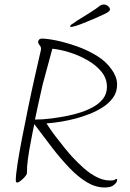

<svg xmlns="http://www.w3.org/2000/svg" viewBox="-20 -793 577 851"><path d="M56 16Q50 16 50 6Q50 -17 57.5 -66Q65 -115 77.5 -179.5Q90 -244 104.5 -314.5Q119 -385 134 -451.5Q149 -518 161 -570Q164 -583 156.5 -591.5Q149 -600 149 -607Q149 -612 153 -617Q157 -622 168 -622Q176 -622 195 -619.5Q214 -617 228 -614Q271 -605 318.5 -588.5Q366 -572 408 -546.5Q450 -521 475 -485Q486 -470 492.5 -453Q499 -436 499 -418Q499 -385 481 -360Q463 -335 434.5 -317Q406 -299 374.5 -287Q343 -275 317 -268Q253 -251 186 -246Q203 -219 225 -190Q247 -161 267.5 -136Q288 -111 300 -98Q323 -73 350.5 -48.5Q378 -24 408 -8.5Q438 7 468 7Q485 7 489 3.5Q493 0 497 0Q499 0 499 3Q499 7 498 11Q495 19 482.5 28.5Q470 38 444 38Q404 38 365.5 15Q327 -8 288.5 -48Q250 -88 211 -138.5Q172 -189 132 -243Q129 -228 122.5 -196.5Q116 -165 109.5 -126.5Q103 -88 100 -54Q100 -47 100 -39Q100 -31 99 -23Q98 -18 89.5 -8.5Q81 1 71.5 8.5Q62 16 56 16ZM135 -263Q169 -263 208 -268Q247 -273 281 -280Q305 -285 334.5 -294Q364 -303 391.5 -318Q419 -333 436.5 -355Q454 -377 454 -408Q454 -446 429 -476Q404 -506 365.5 -527.5Q327 -549 286 -561.5Q245 -574 212 -577L169 -418Q158 -369 148.5 -326.5Q139 -284 135 -263ZM293 -674Q292 -674 291 -675Q290 -676 291 -677Q292 -681 297.5 -685Q303 -689 307 -691Q317 -699 339.5 -712.5Q362 -726 384.5 -740.5Q407 -755 417 -763Q422 -768 428 -770.5Q434 -773 441 -773Q451 -773 460 -765Q469 -757 467 -749Q466 -742 446.5 -732.5Q427 -723 402 -712Q387 -706 363.5 -696Q340 -686 320 -679.5Q300 -673 293 -674Z"/></svg>

Font: Moon Dance
Style: Regular
Weight: 400
Designer: Robert E. Leuschke
Foundry: Robert E. Leuschke
Version: Version 1.010; ttfautohint (v1.8.3)